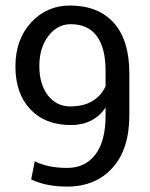

<svg xmlns="http://www.w3.org/2000/svg" viewBox="-20 -668 547 698"><path d="M224.6 -57.6Q289.6 -57.6 326.7 -106.2Q363.8 -154.8 363.8 -247.6V-276.9Q320.3 -213.4 237.8 -213.4Q144 -213.4 90.1 -270.8Q36.1 -328.1 36.1 -426.3Q36.1 -524.4 93 -586.2Q149.9 -647.9 234.4 -647.9Q336.9 -647.9 393.6 -585Q450.2 -522 450.2 -400.9V-248.5Q450.2 -125.5 388.7 -57.6Q327.1 10.3 224.1 10.3Q147.9 10.3 93.3 -15.6L106.4 -82Q151.9 -57.6 224.6 -57.6ZM363.8 -354.5V-409.7Q363.8 -493.7 331.8 -536.9Q299.8 -580.1 237.3 -580.1Q189 -580.1 156 -537.4Q123 -494.6 123 -428.2Q123 -361.8 154.1 -321.5Q185.1 -281.2 234.9 -281.2Q284.7 -281.2 316.7 -301Q348.6 -320.8 363.8 -354.5Z"/></svg>

Font: Yantramanav
Style: Regular
Weight: 400
Version: Version 1.000;PS 1.0;hotconv 1.0.72;makeotf.lib2.5.5900; ttf